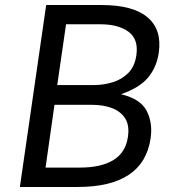

<svg xmlns="http://www.w3.org/2000/svg" viewBox="-20 -743 684 763"><path d="M59 0 163.5 -723H384Q509 -723 566.5 -674Q624 -625 611 -533.5Q602.5 -476 568.8 -435.2Q535 -394.5 461 -368.5Q538.5 -350 563 -302.2Q587.5 -254.5 578.5 -193Q550 0 288.5 0ZM207.5 -405H355Q389.5 -405 425.8 -415.5Q462 -426 488.8 -452Q515.5 -478 522 -524Q531 -587 490.8 -616.8Q450.5 -646.5 378.5 -646.5H242.5ZM161 -77H297.5Q382 -77 431 -107.2Q480 -137.5 488.5 -200Q495 -245 477.2 -272.8Q459.5 -300.5 424.8 -313.5Q390 -326.5 345 -326.5H196.5Z"/></svg>

Font: Public Sans
Style: Italic
Weight: 400
Italic angle: -8°
Designer: The Public Sans project authors (U.S. Web Design System). Libre Franklin designed by Pablo Impallari and Rodrigo Fuenzal
Version: Version 1.008; ttfautohint (v1.8.1) -l 8 -r 50 -G 200 -x 14 